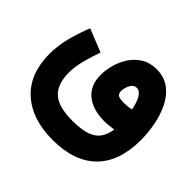

<svg xmlns="http://www.w3.org/2000/svg" viewBox="-157 -610 1015 1015"><g transform="rotate(45 351.0 -102.0)"><path d="M205.1 -281.2Q188 -235.4 174.6 -184.3Q161.1 -133.3 161.1 -88.4Q161.1 -1.5 205.8 38.8Q250.5 79.1 354 79.1Q421.9 79.1 461.2 64.9Q500.5 50.8 519.3 23.2Q538.1 -4.4 543.9 -44.9Q527.3 -42 510 -40.3Q492.7 -38.6 474.1 -38.6Q389.6 -38.6 339.1 -79.6Q288.6 -120.6 288.6 -199.7Q288.6 -234.4 299.3 -274.2Q310.1 -314 332.8 -349.1Q355.5 -384.3 391.4 -406.7Q427.2 -429.2 477.5 -429.2Q534.2 -429.2 573.5 -399.9Q612.8 -370.6 637 -322.5Q661.1 -274.4 672.1 -217.5Q683.1 -160.6 683.1 -105.5Q683.1 56.2 597.9 140.4Q512.7 224.6 352.1 224.6Q196.8 224.6 107.7 143.6Q18.6 62.5 18.6 -85.9Q18.6 -147.9 35.2 -211.7Q51.8 -275.4 75.7 -333.5ZM535.2 -186Q526.9 -232.4 510.5 -258.8Q494.1 -285.2 474.1 -285.2Q449.2 -285.2 437.3 -261Q425.3 -236.8 425.3 -212.9Q425.3 -198.2 434.8 -189.2Q444.3 -180.2 481.9 -180.2Q508.8 -180.2 535.2 -186Z"/></g></svg>

Font: Vazir Black FD-WOL
Style: Black-FD-WOL
Weight: 900
Designer: Saber Rastikerdar
Foundry: Saber Rastikerdar
Version: Version 30.0.0